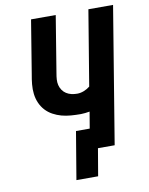

<svg xmlns="http://www.w3.org/2000/svg" viewBox="-95 -804 790 1019"><g transform="rotate(-10 300.0 -294.0)"><path d="M233 147 276 -110H350L365 -199Q352 -197 340.5 -195.5Q329 -194 317 -194Q291 -194 264.5 -196Q238 -198 214 -204.5Q190 -211 168 -223Q146 -235 129.5 -253Q113 -271 103 -294Q93 -317 90 -342.5Q87 -368 89.5 -394.5Q92 -421 97 -447L144 -735H277L227 -429Q224 -413 223 -397Q222 -381 225.5 -366.5Q229 -352 237.5 -339.5Q246 -327 258.5 -319Q271 -311 286 -307.5Q301 -304 317 -304Q335 -304 353 -311Q371 -318 386 -330L453 -735H586L465 0H375L350 147Z"/></g></svg>

Font: Iosevka XBd Ex Obl
Style: Regular
Weight: 800
Width: 7
Italic angle: -9°
Monospace: yes
Designer: Belleve Invis
Foundry: Belleve Invis
Version: Version 32.5.0; ttfautohint (v1.8.4)